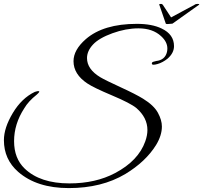

<svg xmlns="http://www.w3.org/2000/svg" viewBox="-25 -869 1039 982"><path d="M969 -844Q975 -849 984.5 -849Q994 -849 994 -847Q994 -845 992 -844L857 -748Q840 -746 832 -746Q824 -746 823 -748L790 -844Q788 -848 792 -848.5Q796 -849 800 -849Q804 -849 808 -844L850 -780Q957 -838 969 -844ZM831 -621Q831 -655 799 -684Q756 -724 683 -724Q619 -724 550 -699Q481 -674 450.5 -641Q420 -608 420 -572Q420 -515 488 -474Q513 -459 591.5 -423Q670 -387 707 -364Q762 -330 782.5 -292.5Q803 -255 803 -222Q803 -176 773 -127Q720 -42 616 21Q495 93 327 93Q163 93 68 10Q-5 -54 -5 -152Q-5 -215 40.5 -291Q86 -367 153 -399Q167 -404 174 -402.5Q181 -401 163 -385Q120 -351 99 -315Q47 -235 47 -147Q47 -59 101 -7Q180 69 330 69Q464 69 564 16Q683 -47 718 -146Q729 -177 729 -204Q729 -267 673 -316Q643 -341 548 -381Q453 -421 422 -442Q351 -489 351 -556Q351 -614 414 -669Q504 -747 675 -747Q753 -747 802 -723Q865 -693 865 -633Q865 -598 832 -569Q807 -549 780.5 -541.5Q754 -534 752 -542Q750 -550 759 -553Q768 -556 774 -557Q819 -562 829 -603Q831 -612 831 -621Z"/></svg>

Font: Great Vibes
Style: Regular
Weight: 400
Designer: Robert E. Leuschke
Foundry: Robert E. Leuschke
Version: Version 1.001